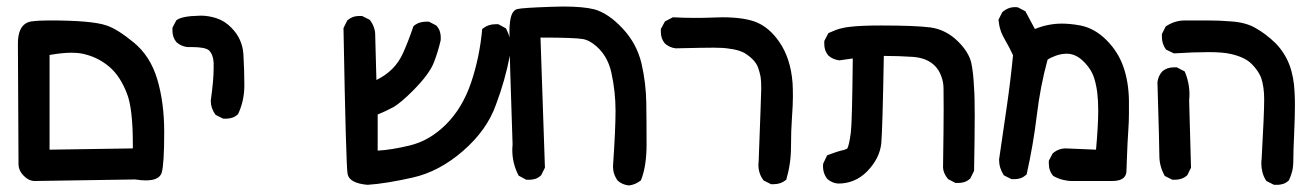

<svg xmlns="http://www.w3.org/2000/svg" viewBox="-20 -439 4040 592"><path d="M35.2 -304.7Q35.2 -355.5 63.5 -369.1Q70.3 -372.1 77.1 -373Q99.6 -376 131.8 -376Q264.6 -376 308.6 -360.4Q341.8 -349.6 391.6 -308.6Q443.4 -266.6 464.8 -194.8Q486.3 -123 486.3 -32.2Q486.3 67.4 478.5 93.8Q470.7 117.2 429.7 117.2Q415 117.2 396.5 114.3L85.9 119.1Q67.4 118.2 52.7 102.5Q38.1 87.9 37.1 69.3ZM389.6 6.8Q389.6 -105.5 371.1 -151.4Q350.6 -204.1 318.4 -231.9Q286.1 -259.8 246.1 -270.5Q227.5 -276.4 199.7 -276.4Q171.9 -276.4 132.8 -269.5V22.5L389.6 18.6Q389.6 12.7 389.6 6.8Z M629.9 -128.9Q638.7 -191.4 638.7 -227.5Q638.7 -234.4 638.7 -245.1Q637.7 -269.5 625 -283.2Q613.3 -293.9 571.3 -293.9Q565.4 -293.9 558.6 -293.9Q558.6 -293.9 557.6 -293.9Q539.1 -295.9 524.4 -308.6Q511.7 -323.2 511.7 -344.7Q511.7 -347.7 511.7 -353.5L523.4 -376Q539.1 -389.6 595.7 -390.6Q597.7 -390.6 604.5 -390.6Q611.3 -390.6 623.5 -388.7Q635.7 -386.7 647.5 -382.8Q673.8 -374 693.4 -353.5Q727.5 -319.3 730.5 -271.5Q733.4 -223.6 733.4 -175.8Q733.4 -127.9 713.9 -86.9Q704.1 -78.1 694.8 -75.7Q685.5 -73.2 679.7 -73.2Q673.8 -73.2 668 -73.2L644.5 -85Q629.9 -105.5 629.9 -127.9Z M1050.8 -376Q1066.4 -389.6 1085 -389.6Q1090.8 -389.6 1096.7 -389.6L1120.1 -377.9Q1129.9 -364.3 1132.8 -354.5Q1136.7 -343.8 1136.7 -336.9L1140.6 -192.4Q1168.9 -206.1 1189.5 -226.6Q1210 -247.1 1222.7 -275.4Q1238.3 -309.6 1254.9 -358.4Q1265.6 -367.2 1275.4 -369.6Q1285.2 -372.1 1291 -372.1Q1296.9 -372.1 1302.7 -372.1L1325.2 -360.4Q1334 -350.6 1336.4 -341.3Q1338.9 -332 1338.9 -326.2Q1338.9 -320.3 1338.9 -315.4Q1331.1 -281.2 1318.4 -248Q1304.7 -210.9 1252 -158.2Q1217.8 -124 1194.3 -109.4Q1168.9 -95.7 1144.5 -85.9V25.4Q1185.5 23.4 1242.2 9.8Q1304.7 -4.9 1355.5 -55.7Q1406.2 -106.4 1432.6 -184.6Q1459 -262.7 1466.8 -349.6L1470.7 -352.5Q1486.3 -364.3 1507.8 -364.3Q1510.7 -364.3 1516.6 -364.3L1540 -351.6Q1554.7 -324.2 1554.7 -293.9Q1554.7 -283.2 1552.7 -270.5Q1537.1 -189.5 1508.8 -115.2Q1481.4 -38.1 1408.2 25.9Q1335 89.8 1252.9 108.4Q1170.9 127 1113.3 130.9Q1057.6 126 1051.8 97.7Q1046.9 75.2 1039.1 -352.5Z M1809.6 -303.7Q1793.9 -315.4 1778.3 -318.4Q1752.9 -323.2 1646.5 -323.2L1660.2 78.1L1648.4 101.6Q1638.7 110.4 1629.4 112.8Q1620.1 115.2 1614.3 115.2Q1608.4 115.2 1602.5 115.2L1579.1 102.5Q1559.6 65.4 1559.6 23.4Q1559.6 14.6 1560.5 6.8Q1550.8 -269.5 1550.8 -341.8Q1550.8 -357.4 1551.8 -363.3Q1554.7 -406.2 1575.2 -411.1Q1590.8 -415 1679.7 -418Q1699.2 -418.9 1715.8 -418.9Q1778.3 -418.9 1812.5 -410.2Q1855.5 -398.4 1899.4 -351.6Q1943.4 -304.7 1958 -243.2Q1971.7 -183.6 1972.7 -122.6Q1973.6 -61.5 1973.6 5.9Q1973.6 74.2 1956.1 117.2Q1938.5 130.9 1918.9 132.8Q1899.4 130.9 1884.8 118.2Q1870.1 98.6 1870.1 74.2Q1870.1 74.2 1870.1 73.2Q1877.9 -39.1 1877.9 -97.7Q1877.9 -156.2 1865.2 -214.4Q1852.5 -272.5 1809.6 -303.7Z M2280.3 -272.5Q2261.7 -285.2 2227.5 -289.1Q2210.9 -292 2180.7 -292Q2150.4 -292 2064.5 -290H2063.5Q2044.9 -292 2030.3 -304.7Q2017.6 -319.3 2017.6 -340.8Q2017.6 -343.8 2017.6 -349.6L2030.3 -373L2054.7 -385.7Q2090.8 -383.8 2122.1 -383.8Q2153.3 -383.8 2174.3 -384.8Q2195.3 -385.7 2207 -385.7Q2277.3 -385.7 2315.4 -369.1Q2352.5 -352.5 2380.9 -312.5Q2418 -260.7 2423.8 -182.6Q2424.8 -164.1 2424.8 -140.6Q2424.8 -117.2 2421.9 -76.7Q2418.9 -36.1 2418.9 14.6Q2418.9 65.4 2404.3 115.2Q2387.7 128.9 2366.2 128.9Q2363.3 128.9 2357.4 128.9L2334 117.2L2333 115.2Q2318.4 95.7 2318.4 68.4Q2318.4 62.5 2319.3 55.7Q2327.1 -151.4 2327.1 -165Q2327.1 -178.7 2326.7 -186.5Q2326.2 -194.3 2325.2 -202.1Q2322.3 -216.8 2317.4 -230.5Q2309.6 -252.9 2280.3 -272.5Z M2887.7 78.1Q2889.6 -51.8 2889.6 -100.6Q2889.6 -149.4 2889.2 -168.5Q2888.7 -187.5 2881.8 -205.1Q2875 -223.6 2862.3 -236.3Q2837.9 -260.7 2793.9 -263.7Q2750 -266.6 2705.1 -266.6Q2701.2 -43 2697.3 2.9Q2692.4 49.8 2653.3 89.8Q2616.2 127 2564.5 127Q2545.9 126 2530.3 112.3Q2517.6 95.7 2517.6 74.2Q2517.6 66.4 2518.6 64.5L2530.3 40Q2565.4 26.4 2582 23.4L2591.8 19.5Q2597.7 12.7 2603.5 -31.2Q2607.4 -61.5 2609.4 -258.8L2568.4 -252.9Q2548.8 -254.9 2534.2 -267.6Q2521.5 -282.2 2521.5 -303.7Q2521.5 -306.6 2521.5 -312.5L2534.2 -336.9Q2557.6 -347.7 2573.7 -351.6Q2589.8 -355.5 2601.6 -356.4Q2633.8 -360.4 2696.3 -360.4Q2800.8 -360.4 2848.6 -354.5Q2897.5 -347.7 2934.6 -310.5Q2966.8 -278.3 2974.6 -246.1Q2981.4 -214.8 2983.4 -166Q2985.4 -143.6 2985.4 -84Q2985.4 -24.4 2983.4 87.9L2971.7 111.3Q2961.9 120.1 2952.6 122.6Q2943.4 125 2937.5 125Q2931.6 125 2925.8 125L2903.3 113.3Q2888.7 95.7 2887.7 78.1Z M3170.9 -349.6Q3211.9 -366.2 3253.9 -366.2Q3280.3 -366.2 3311.5 -360.4Q3355.5 -351.6 3391.6 -315.4Q3427.7 -279.3 3443.8 -232.9Q3460 -186.5 3460.9 -128.9Q3460.9 -115.2 3460.9 -89.4Q3460.9 -63.5 3459 -38.1Q3456.1 5.9 3455.1 37.6Q3454.1 69.3 3453.1 90.8Q3452.1 101.6 3445.3 108.4Q3434.6 119.1 3409.2 119.1Q3406.2 119.1 3403.3 119.1H3295.9Q3292 119.1 3282.7 119.1Q3273.4 119.1 3258.3 115.7Q3243.2 112.3 3227.5 103.5Q3213.9 87.9 3213.9 65.4Q3213.9 62.5 3213.9 56.6L3225.6 34.2Q3243.2 18.6 3266.6 18.6L3359.4 22.5Q3366.2 -52.7 3366.2 -98.6Q3366.2 -158.2 3354.5 -195.3Q3345.7 -226.6 3317.4 -252.9Q3294.9 -273.4 3269.5 -273.4Q3252 -273.4 3234.9 -267.1Q3217.8 -260.7 3210 -254.9Q3187.5 -172.9 3176.8 -83Q3166 6.8 3145.5 98.6Q3134.8 108.4 3125.5 110.8Q3116.2 113.3 3110.4 113.3Q3104.5 113.3 3098.6 113.3L3075.2 101.6Q3060.5 79.1 3060.5 53.7V52.7L3084 -108.4Q3095.7 -188.5 3103.5 -268.6Q3091.8 -293.9 3081.1 -312Q3070.3 -330.1 3065.4 -344.7Q3060.5 -359.4 3058.6 -377.9L3070.3 -401.4Q3087.9 -417 3109.4 -417Q3117.2 -417 3119.1 -416L3141.6 -404.3Z M3869.1 64.5Q3869.1 57.6 3870.1 49.8Q3877.9 -88.9 3877.9 -132.8Q3877.9 -171.9 3868.2 -200.2Q3859.4 -221.7 3838.9 -242.2Q3818.4 -262.7 3775.4 -272.5Q3751 -278.3 3706.1 -278.3Q3661.1 -278.3 3599.6 -274.4L3575.2 -286.1Q3562.5 -303.7 3562.5 -325.2Q3562.5 -328.1 3562.5 -334L3574.2 -357.4Q3601.6 -376 3633.8 -376Q3637.7 -376 3649.4 -376Q3661.1 -376 3701.2 -376Q3741.2 -376 3775.4 -373Q3820.3 -370.1 3849.6 -353.5Q3881.8 -335.9 3913.1 -305.7Q3941.4 -276.4 3955.6 -239.3Q3969.7 -202.1 3971.7 -153.3Q3972.7 -133.8 3972.7 -115.2Q3972.7 -78.1 3970.2 -24.4Q3967.8 29.3 3967.8 51.8Q3967.8 74.2 3964.4 88.4Q3960.9 102.5 3954.1 117.2Q3944.3 126 3935.1 128.4Q3925.8 130.9 3919.9 130.9Q3914.1 130.9 3908.2 130.9L3884.8 119.1L3882.8 116.2Q3869.1 93.8 3869.1 64.5ZM3571.3 103.5Q3554.7 73.2 3554.7 42Q3554.7 10.7 3548.8 -184.6Q3548.8 -184.6 3548.8 -185.5Q3550.8 -204.1 3563.5 -218.8Q3578.1 -231.4 3599.6 -231.4Q3602.5 -231.4 3608.4 -231.4L3632.8 -218.8Q3647.5 -184.6 3647.5 -147.5Q3647.5 -138.7 3646.5 -129.9L3652.3 78.1L3640.6 101.6Q3625 115.2 3603.5 115.2Q3600.6 115.2 3594.7 115.2Z"/></svg>

Font: JasonHandwriting2
Style: SemiBold
Weight: 600
Version: Version 1.04.7